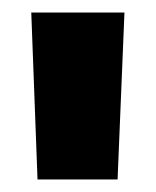

<svg xmlns="http://www.w3.org/2000/svg" viewBox="-20 -730 249 307"><path d="M30 -710H179L168 -443H40Z"/></svg>

Font: Sarabun ExtraBold
Style: Regular
Weight: 800
Version: Version 1.000; ttfautohint (v1.6)